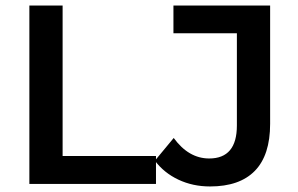

<svg xmlns="http://www.w3.org/2000/svg" viewBox="-20 -664 1075 693"><path d="M86 -644H206V-101H543V0H86ZM539 -84 607 -166Q661 -92 735 -92Q835 -92 835 -211V-544H606V-644H955V-217Q955 -104 900 -47.5Q845 9 738 9Q676 9 624 -15.5Q572 -40 539 -84Z"/></svg>

Font: Montserrat Ace
Style: Bold
Weight: 600
Designer: Julieta Ulanovsky
Foundry: Julieta Ulanovsky
Version: Version 1